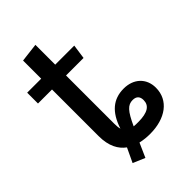

<svg xmlns="http://www.w3.org/2000/svg" viewBox="-221 -736 891 891"><g transform="rotate(-45 224.0 -291.0)"><path d="M9 -527V-456H101V-150C101 -84 124 -44 157 -20L124 50L183 75L214 5C235 10 257 12 277 12C378 12 448 -38 448 -121C448 -183 404 -224 339 -224C269 -224 224 -184 198 -106L197 -103C194 -113 193 -125 193 -140V-456H308L318 -527H193V-657L101 -646V-527ZM331 -157C355 -157 367 -144 367 -121C367 -85 340 -66 277 -66C266 -66 256 -66 248 -67C280 -137 299 -157 331 -157Z"/></g></svg>

Font: FiraGO Unicode
Style: Regular
Weight: 400
Designer: bBox Type
Foundry: bBox Type GmbH
Version: Version 1.001;PS 001.001;hotconv 1.0.88;makeotf.lib2.5.64775